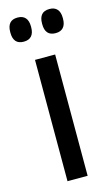

<svg xmlns="http://www.w3.org/2000/svg" viewBox="-107 -705 429 746"><g transform="rotate(-15 108.0 -332.0)"><path d="M68 0V-488H149V0ZM44.5 -567.5Q23.5 -567.5 13.2 -579.5Q3 -591.5 3 -614V-618Q3 -640.5 13.2 -652.5Q23.5 -664.5 44.5 -664.5Q65.5 -664.5 76 -652.5Q86.5 -640.5 86.5 -618V-614Q86.5 -591.5 76 -579.5Q65.5 -567.5 44.5 -567.5ZM173 -567.5Q151.5 -567.5 141.2 -579.5Q131 -591.5 131 -614V-618Q131 -640.5 141.2 -652.5Q151.5 -664.5 173 -664.5Q193.5 -664.5 204 -652.5Q214.5 -640.5 214.5 -618V-614Q214.5 -591.5 204 -579.5Q193.5 -567.5 173 -567.5Z"/></g></svg>

Font: Anek Tamil Medium
Style: Regular
Weight: 400
Version: Version 1.003